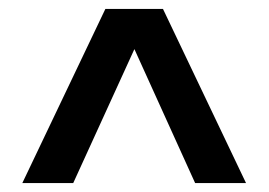

<svg xmlns="http://www.w3.org/2000/svg" viewBox="-20 -545 602 430"><path d="M531 -135H417L281 -435L144 -135H30L216 -525H345Z"/></svg>

Font: TypoPRO Montserrat Alternates
Style: Regular
Weight: 600
Designer: Julieta Ulanovsky
Foundry: Julieta Ulanovsky
Version: Version 6.001